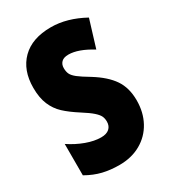

<svg xmlns="http://www.w3.org/2000/svg" viewBox="-180 -816 815 917"><g transform="rotate(-30 227.0 -357.0)"><path d="M205 10Q156 10 114 0Q72 -10 28 -35V-208Q70 -180 114 -164Q158 -148 195 -148Q225 -148 240.5 -162Q256 -176 256 -200Q256 -217 250 -230Q244 -243 225.5 -259.5Q207 -276 169 -300Q122 -330 93 -357Q64 -384 48 -422Q32 -460 32 -515Q32 -612 88.5 -668Q145 -724 249 -724Q337 -724 430 -673L384 -523Q310 -569 256 -569Q230 -569 217.5 -556.5Q205 -544 205 -524Q205 -504 211.5 -490.5Q218 -477 237 -462Q256 -447 298 -422Q366 -380 398 -333Q430 -286 430 -217Q430 -151 402 -99.5Q374 -48 323 -19Q272 10 205 10Z"/></g></svg>

Font: Noto Sans UI CondBlack
Style: Regular
Weight: 900
Width: 3
Designer: Monotype Design Team
Foundry: Monotype Imaging Inc.
Version: Version 1.001